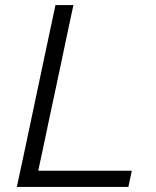

<svg xmlns="http://www.w3.org/2000/svg" viewBox="-20 -733 610 753"><path d="M46 0Q59 -59.5 70.8 -115Q82.5 -170.5 96.5 -236.5L146.5 -473Q161 -540.5 172.8 -597Q184.5 -653.5 197.5 -713H268Q255 -653 243 -596.8Q231 -540.5 217 -472.5L169 -247.5Q158.5 -196 149 -151.8Q139.5 -107.5 130 -63.5H497L483.5 0Z"/></svg>

Font: Commissioner Light
Style: Italic
Weight: 300
Italic angle: -12°
Designer: Kostas Bartsokas
Foundry: Kostas Bartsokas
Version: Version 1.000; ttfautohint (v1.8.3)